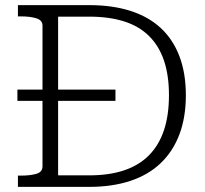

<svg xmlns="http://www.w3.org/2000/svg" viewBox="-20 -730 799 750"><path d="M48 -380H431V-336H48ZM50 -666V-710H328Q419 -710 489.5 -687.5Q560 -665 608 -620.5Q656 -576 681 -510Q706 -444 706 -358Q706 -272 681 -205.5Q656 -139 608 -93Q560 -47 489.5 -23.5Q419 0 328 0H50V-44H61Q98 -44 122 -51Q146 -58 146 -80V-630Q146 -651 122 -658.5Q98 -666 61 -666ZM328 -665H207V-45H328Q406 -45 464.5 -64.5Q523 -84 562 -123.5Q601 -163 620.5 -221.5Q640 -280 640 -358Q640 -436 620.5 -493.5Q601 -551 562 -589.5Q523 -628 464.5 -646.5Q406 -665 328 -665Z"/></svg>

Font: Roboto Serif ExtraLight
Style: Regular
Weight: 250
Version: Version 1.007